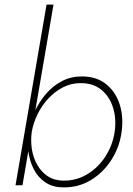

<svg xmlns="http://www.w3.org/2000/svg" viewBox="-20 -800 573 829"><path d="M211 -780H181L47 0H77ZM505 -230Q514 -294 497 -348.5Q480 -403 438.5 -436.5Q397 -470 333 -470Q286 -470 247 -449.5Q208 -429 178.5 -394.5Q149 -360 129.5 -317.5Q110 -275 103 -230Q97 -188 102.5 -146Q108 -104 126 -69Q144 -34 176 -12.5Q208 9 254 9Q318 10 371.5 -22Q425 -54 460.5 -109Q496 -164 505 -230ZM475 -230Q466 -172 434.5 -123.5Q403 -75 355.5 -47Q308 -19 252 -20Q213 -21 185.5 -39.5Q158 -58 140.5 -89Q123 -120 117.5 -156.5Q112 -193 117 -230Q124 -270 142.5 -307.5Q161 -345 189 -375Q217 -405 252 -423Q287 -441 326 -441Q382 -442 418 -412Q454 -382 468.5 -334Q483 -286 475 -230Z"/></svg>

Font: Jost ExtraLight
Style: Italic
Weight: 250
Italic angle: -5°
Version: Version 3.710